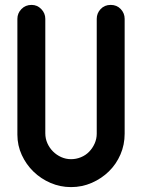

<svg xmlns="http://www.w3.org/2000/svg" viewBox="-20 -755 580 784"><path d="M165 -211Q165 -189 173.5 -170Q182 -151 196.5 -136.5Q211 -122 230 -113.5Q249 -105 270 -105Q291 -105 310.5 -113Q330 -121 344 -135.5Q358 -150 366.5 -169Q375 -188 375 -209V-678Q375 -701 391 -718Q407 -735 432 -735Q457 -735 473 -718Q489 -701 489 -678V-209Q489 -164 472 -124.5Q455 -85 425 -55.5Q395 -26 355 -8.5Q315 9 270 9Q226 9 186.5 -8Q147 -25 117 -54Q87 -83 69 -122Q51 -161 51 -205V-678Q51 -701 67.5 -718Q84 -735 109 -735Q132 -735 148.5 -718Q165 -701 165 -678Z"/></svg>

Font: VDS
Style: Bold
Weight: 700
Designer: artmaker
Foundry: artmaker
Version: Version 1.000 2009 initial release